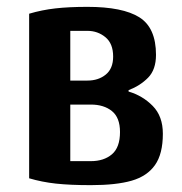

<svg xmlns="http://www.w3.org/2000/svg" viewBox="-20 -530 530 560"><path d="M65 -10V-490Q102 -501 141.5 -505.5Q181 -510 235 -510Q338 -510 386.5 -479.5Q435 -449 435 -370Q435 -327 412 -303.5Q389 -280 355 -267V-263Q396 -251 425.5 -221Q455 -191 455 -140Q455 -81 432 -48.5Q409 -16 364 -3Q319 10 245 10Q184 10 143 5.5Q102 1 65 -10ZM235 -295Q267 -295 288.5 -312.5Q310 -330 310 -365Q310 -403 287.5 -421.5Q265 -440 235 -440H185V-295ZM245 -60Q283 -60 306.5 -80Q330 -100 330 -145Q330 -187 306.5 -206Q283 -225 245 -225H185V-60Z"/></svg>

Font: Cuprum
Style: Bold
Weight: 700
Designer: Jovanny Lemonad
Foundry: Jovanny Lemonad
Version: Version 2.000